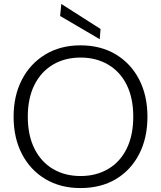

<svg xmlns="http://www.w3.org/2000/svg" viewBox="-20 -942 817 974"><path d="M388 12Q287 12 210.5 -33.5Q134 -79 91.5 -160.5Q49 -242 49 -350Q49 -457 91.5 -538.5Q134 -620 210.5 -666Q287 -712 388 -712Q491 -712 567.5 -666Q644 -620 686 -538.5Q728 -457 728 -350Q728 -242 686 -160.5Q644 -79 568 -33.5Q492 12 388 12ZM389 -49Q468 -49 529 -85Q590 -121 623 -188.5Q656 -256 656 -350Q656 -444 623 -511Q590 -578 529 -614Q468 -650 389 -650Q309 -650 248.5 -614Q188 -578 154.5 -511Q121 -444 121 -350Q121 -256 154.5 -188.5Q188 -121 248.5 -85Q309 -49 389 -49ZM486 -743 285 -861 291 -922 490 -795Z"/></svg>

Font: DM Sans 18pt Light
Style: Regular
Weight: 300
Designer: Colophon Foundry, Jonny Pinhorn
Foundry: Colophon Foundry
Version: Version 4.004;gftools[0.9.30]